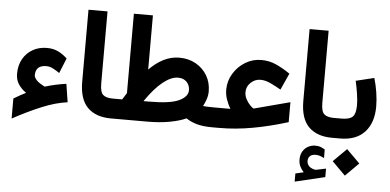

<svg xmlns="http://www.w3.org/2000/svg" viewBox="-60 -800 2483 1222"><g transform="rotate(5 1182.0 -189.0)"><path d="M108.4 -115.2Q76.7 -137.2 58.6 -165.5Q40.5 -193.8 40.5 -231.4Q40.5 -286.1 63.5 -326.4Q86.4 -366.7 126.2 -389.2Q166 -411.6 216.3 -411.6Q257.3 -411.6 288.8 -396Q320.3 -380.4 346.2 -355.5L307.1 -259.3Q288.6 -272.5 266.4 -284.2Q244.1 -295.9 222.7 -295.9Q153.8 -295.9 153.8 -231.9Q153.8 -217.8 169.9 -200.4Q186 -183.1 223.1 -165Q289.6 -185.5 358.9 -194.8L377 -78.6Q301.8 -68.8 214.8 -33Q127.9 2.9 30.8 55.7V-72.3Q50.8 -85 70.6 -95.5Q90.3 -106 108.4 -115.2Z M672.4 0H660.2Q564 0 511 -52.5Q458 -105 458 -217.3V-676.8H579.6V-216.8Q579.6 -161.6 598.9 -144.3Q618.2 -127 660.2 -127H672.4Z M1237.8 -129.9Q1247.1 -128.9 1264.6 -127.9Q1282.2 -127 1308.1 -127H1322.8V0H1307.6Q1246.6 0 1207 -11.7Q1167.5 -23.4 1140.1 -42.5Q1098.6 -23.4 1034.9 -11.7Q971.2 0 895 0H652.8V-127H721.2Q728 -138.2 734.9 -148.7Q741.7 -159.2 748 -169.4V-676.8H869.6V-330.6Q913.6 -375.5 961.4 -399.4Q1009.3 -423.3 1061 -423.3Q1120.6 -423.3 1166.7 -397.2Q1212.9 -371.1 1239.3 -326.4Q1265.6 -281.7 1265.6 -225.6Q1265.6 -200.7 1257.6 -176.3Q1249.5 -151.9 1237.8 -129.9ZM892.6 -127.9Q1027.3 -127.9 1083.5 -154.3Q1139.6 -180.7 1139.6 -221.7Q1139.6 -253.9 1119.1 -274.9Q1098.6 -295.9 1064 -295.9Q1020.5 -295.9 968.3 -254.6Q916 -213.4 857.4 -127.9Z M1375.5 -246.1Q1375.5 -301.8 1404.1 -349.1Q1432.6 -396.5 1479.7 -425.3Q1526.9 -454.1 1582 -454.1Q1634.3 -454.1 1678.2 -433.8Q1722.2 -413.6 1767.1 -382.8L1719.2 -276.9Q1686.5 -295.9 1652.6 -312Q1618.7 -328.1 1587.4 -328.1Q1553.2 -328.1 1526.1 -303Q1499 -277.8 1499 -242.2Q1499 -218.3 1510 -197.5Q1521 -176.8 1534.9 -162.1Q1548.8 -147.5 1558.6 -142.1Q1561.5 -142.1 1566.4 -143.6L1789.6 -202.6V-75.2Q1671.9 -38.6 1563.7 -19.3Q1455.6 0 1354.5 0H1303.2V-127H1412.6Q1397.5 -152.3 1386.5 -183.3Q1375.5 -214.4 1375.5 -246.1Z M1912.6 234.4Q1897.9 218.8 1888.4 199.5Q1878.9 180.2 1878.9 154.3Q1878.9 135.3 1884.3 120.1Q1889.6 105 1898.9 93.3Q1912.1 76.7 1931.6 67.9Q1951.2 59.1 1971.7 59.1Q1992.7 59.1 2005.9 64.5Q2019 69.8 2033.2 78.1L2033.7 133.3Q2019 125.5 2006.3 121.3Q1993.7 117.2 1978.5 117.2Q1969.7 117.2 1960 119.6Q1950.2 122.1 1942.9 128.9Q1930.7 140.1 1930.7 160.6Q1930.7 175.8 1940.9 189.5Q1951.2 203.1 1974.6 210Q1977.1 210.4 1979.5 211.2Q1981.9 211.9 1984.4 211.9Q1986.8 211.9 1988.8 211.9L2052.2 198.7V252.9L1860.4 298.8V246.6ZM2085 0H2072.8Q1976.6 0 1923.6 -52.5Q1870.6 -105 1870.6 -217.3V-676.8H1992.2V-216.8Q1992.2 -161.6 2011.5 -144.3Q2030.8 -127 2072.8 -127H2085Z M2335.9 -222.7Q2335.9 -118.7 2281.5 -59.3Q2227.1 0 2123.5 0H2064.9V-127H2123.5Q2173.8 -127 2193.6 -146.7Q2213.4 -166.5 2213.4 -221.2Q2213.4 -252.4 2206.5 -296.1Q2199.7 -339.8 2191.4 -374.5L2308.1 -402.8Q2320.8 -361.3 2328.4 -312.7Q2335.9 -264.2 2335.9 -222.7ZM2090.3 147.9 2175.3 63.5 2260.3 147.9 2175.3 232.9Z"/></g></svg>

Font: Vazir FD-UI
Style: Bold-FD-UI
Weight: 700
Designer: Saber Rastikerdar
Foundry: Saber Rastikerdar
Version: Version 30.0.0